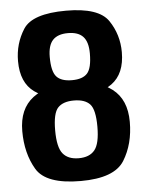

<svg xmlns="http://www.w3.org/2000/svg" viewBox="-51 -722 593 772"><g transform="rotate(-5 246.0 -336.0)"><path d="M244.5 7Q380 7 420.5 -58.2Q461 -123.5 461 -213Q461 -303 404 -346.5Q347 -390 244.5 -390Q142 -390 84.5 -346.5Q27 -303 27 -213Q27 -123.5 65.5 -58.2Q104 7 244.5 7ZM244 -85Q201 -85 180 -110.8Q159 -136.5 159 -205Q159 -274 179.8 -296Q200.5 -318 244 -318Q288.5 -318 309 -296Q329.5 -274 329.5 -205Q329.5 -136.5 308.5 -110.8Q287.5 -85 244 -85ZM244.5 -330.5Q347 -330.5 400.2 -369.2Q453.5 -408 453.5 -495Q453.5 -566 414.8 -623.2Q376 -680.5 244.5 -680.5Q108 -680.5 71.2 -623Q34.5 -565.5 34.5 -495Q34.5 -408 88.5 -369.2Q142.5 -330.5 244.5 -330.5ZM244 -400Q201 -400 182 -421Q163 -442 163 -501Q163 -547.5 183 -568.8Q203 -590 244 -590Q285.5 -590 305.2 -568.8Q325 -547.5 325 -501Q325 -442 306.2 -421Q287.5 -400 244 -400Z"/></g></svg>

Font: Anybody SemiCondensed SemiBold
Style: Regular
Weight: 600
Width: 4
Version: Version 1.113;gftools[0.9.25]